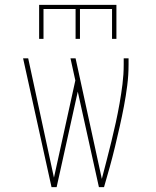

<svg xmlns="http://www.w3.org/2000/svg" viewBox="-20 -770 640 790"><path d="M192 0 75 -530H96L202 -39L290 -439L270 -530H291L399 -34Q409 -72 419 -111Q429 -150 438.5 -188.5Q448 -227 456.5 -266Q465 -305 472 -344.5Q479 -384 484 -424Q489 -464 489 -504V-530H509V-504Q509 -461 503.5 -418Q498 -375 490 -333Q482 -291 472.5 -249Q463 -207 453 -165.5Q443 -124 431.5 -82.5Q420 -41 408 0H387L300 -393L213 0ZM141 -610V-750H459V-610H441V-733H309V-610H291V-733H159V-610Z"/></svg>

Font: Iosevka Curly Thin Extended
Style: Regular
Weight: 100
Width: 7
Monospace: yes
Designer: Belleve Invis
Foundry: Belleve Invis
Version: Version 11.1.0; ttfautohint (v1.8.3)